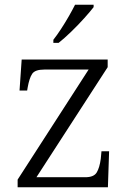

<svg xmlns="http://www.w3.org/2000/svg" viewBox="-20 -786 541 806"><path d="M54 0V-32L352 -494H166Q127 -494 115 -476Q103 -458 96 -418L94 -406H62L71 -536H432V-504L133 -42H338Q374 -42 386 -62Q398 -82 403 -119L406 -151H438L433 0ZM204 -619Q219 -638 236 -664Q253 -690 268.5 -717Q284 -744 295 -766H373V-756Q360 -739 334 -710Q308 -681 278.5 -652.5Q249 -624 226 -606H204Z"/></svg>

Font: Noto Serif Sinhala Light
Style: Regular
Weight: 300
Designer: Jelle Bosma - Monotype Design Team
Foundry: Monotype Imaging Inc.
Version: Version 2.007; ttfautohint (v1.8.4.7-5d5b)